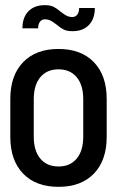

<svg xmlns="http://www.w3.org/2000/svg" viewBox="-20 -710 454 745"><path d="M394 -179Q394 -88 344.5 -36.5Q295 15 207 15Q119 15 69.5 -36.5Q20 -88 20 -179V-326Q20 -417 69.5 -468.5Q119 -520 207 -520Q295 -520 344.5 -468.5Q394 -417 394 -326ZM303 -325Q303 -380 277.5 -410.5Q252 -441 207 -441Q162 -441 136.5 -410.5Q111 -380 111 -325V-180Q111 -125 136.5 -94.5Q162 -64 207 -64Q252 -64 277.5 -94.5Q303 -125 303 -180ZM348 -679Q348 -637 325 -613Q302 -589 261 -589Q240 -589 227 -595.5Q214 -602 199 -615Q186 -625 176.5 -630Q167 -635 154 -635Q142 -635 135 -625.5Q128 -616 128 -600H67Q67 -642 90 -666Q113 -690 154 -690Q175 -690 188 -683.5Q201 -677 216 -664Q229 -654 238.5 -649Q248 -644 261 -644Q273 -644 280 -653.5Q287 -663 287 -679Z"/></svg>

Font: Akshar
Style: Regular
Weight: 400
Designer: Tall Chai
Foundry: Tall Chai
Version: Version 1.000